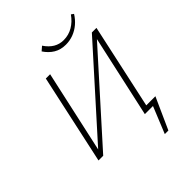

<svg xmlns="http://www.w3.org/2000/svg" viewBox="-287 -991 1327 1327"><g transform="rotate(-45 376.5 -327.0)"><path d="M561 0V-36H666L648 0ZM527 195 621 -36H666L562 195ZM92 0 97 -23 667 -658H694L689 -634L120 0ZM74 0 217 -658H259L114 0ZM527 0 672 -658H712L569 0ZM481 -725Q431 -725 393.5 -747.5Q356 -770 329 -811L359 -837Q386 -797 419 -777.5Q452 -758 492 -758Q541 -758 582 -782Q623 -806 653 -849L671 -836Q650 -802 620.5 -777Q591 -752 555.5 -738.5Q520 -725 481 -725Z"/></g></svg>

Font: Ysabeau Office ExtraLight
Style: Italic
Weight: 250
Italic angle: -12°
Designer: Christian Thalmann (Catharsis Fonts)
Version: Version 2.001;gftools[0.9.30]; featfreeze: tnum,lnum,ss02